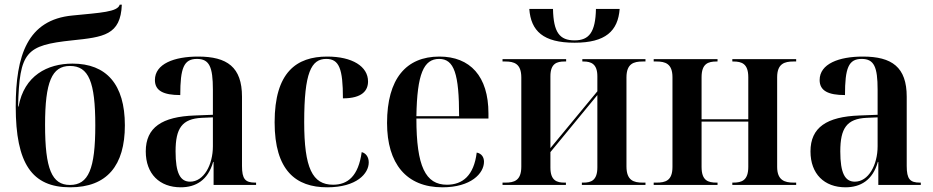

<svg xmlns="http://www.w3.org/2000/svg" viewBox="-20 -788 3976 818"><path d="M279 10C436 10 512 -83 512 -254C512 -429 433 -517 289 -517C182 -517 83 -466 59 -334H57C63 -568 90 -595 287 -616C421 -630 494 -638 499 -768H490C481 -737 410 -734 289 -722C97 -704 47 -552 47 -334C47 -91 116 10 279 10ZM278 0C201 0 172 -68 172 -256C172 -439 201 -507 278 -507C358 -507 386 -439 386 -254C386 -68 357 0 278 0Z M750 10C814 10 866 -20 888 -98H890V0H1071V-10H1067C1025 -10 1011 -25 1011 -81V-376C1011 -502 948 -547 824 -547C722 -547 640 -516 640 -447C640 -401 677 -383 748 -383C748 -498 763 -537 819 -537C872 -537 887 -503 887 -406V-299L810 -296C670 -291 601 -245 601 -143C601 -47 660 10 750 10ZM790 -14C748 -14 728 -50 728 -143C728 -241 755 -282 840 -286L887 -288V-165C887 -85 848 -14 790 -14Z M1374 10C1500 10 1551 -49 1551 -96C1551 -118 1540 -135 1521 -140C1507 -38 1462 -1 1399 -1C1311 -1 1276 -72 1276 -268C1276 -479 1306 -537 1370 -537C1425 -537 1441 -495 1441 -369C1524 -369 1548 -403 1548 -441C1548 -505 1481 -547 1374 -547C1243 -547 1150 -480 1150 -267C1150 -61 1241 10 1374 10Z M1865 10C1986 10 2042 -49 2042 -99C2042 -118 2032 -134 2011 -138C1999 -40 1951 -1 1884 -1C1793 -1 1754 -79 1754 -283H2061V-305C2061 -463 1983 -547 1852 -547C1710 -547 1629 -452 1629 -264C1629 -91 1711 10 1865 10ZM1936 -293H1754C1757 -473 1785 -537 1851 -537C1915 -537 1936 -473 1936 -293Z M2428 -606C2560 -606 2613 -656 2620 -750H2519C2517 -651 2490 -616 2428 -616C2364 -616 2338 -650 2336 -750H2235C2242 -656 2294 -606 2428 -606ZM2121 0H2391V-10H2385C2353 -10 2325 -18 2325 -74V-140L2525 -383V-75C2525 -19 2498 -10 2466 -10H2459V0H2730V-10H2718C2680 -10 2649 -19 2649 -79V-458C2649 -517 2680 -526 2718 -526H2730V-536H2461V-526H2466C2498 -526 2525 -516 2525 -463V-399L2325 -157V-463C2325 -518 2353 -526 2385 -526H2392V-536H2121V-526H2133C2170 -526 2201 -517 2201 -458V-78C2201 -18 2170 -10 2133 -10H2121Z M2765 0H3037V-10H3033C2997 -10 2969 -18 2969 -77V-270H3168V-77C3168 -19 3140 -10 3104 -10H3100V0H3372V-10H3361C3323 -10 3291 -20 3291 -77V-459C3291 -517 3323 -526 3360 -526H3372V-536H3100V-526H3104C3140 -526 3168 -517 3168 -459V-280H2969V-459C2969 -517 2997 -526 3033 -526H3037V-536H2765V-526H2777C2814 -526 2845 -517 2845 -459V-77C2845 -18 2815 -10 2777 -10H2765Z M3582 10C3646 10 3698 -20 3720 -98H3722V0H3903V-10H3899C3857 -10 3843 -25 3843 -81V-376C3843 -502 3780 -547 3656 -547C3554 -547 3472 -516 3472 -447C3472 -401 3509 -383 3580 -383C3580 -498 3595 -537 3651 -537C3704 -537 3719 -503 3719 -406V-299L3642 -296C3502 -291 3433 -245 3433 -143C3433 -47 3492 10 3582 10ZM3622 -14C3580 -14 3560 -50 3560 -143C3560 -241 3587 -282 3672 -286L3719 -288V-165C3719 -85 3680 -14 3622 -14Z"/></svg>

Font: Noto Serif Display SemiCondensed SemiBold
Style: Regular
Weight: 600
Width: 4
Designer: Monotype Design Team
Foundry: Monotype Imaging Inc.
Version: Version 2.009